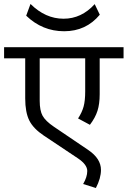

<svg xmlns="http://www.w3.org/2000/svg" viewBox="-35 -860 636 958"><path d="M437.5 -839.4 462.9 -786.6Q394.5 -704.1 285.2 -704.1Q176.3 -704.1 95.7 -781.7L117.2 -840.3Q191.4 -766.6 282.2 -766.6Q371.6 -766.6 437.5 -839.4ZM443.4 78.1 379.9 58.1Q400.4 22.9 400.4 -6.8Q400.4 -38.6 354 -69.8L184.1 -183.1Q131.3 -218.3 111.1 -259Q90.8 -299.8 90.8 -369.1V-568.8H-14.6V-624.5H581.5V-568.8H462.4V-390.1Q462.4 -341.8 451.4 -307.1Q440.4 -272.5 413.6 -237.3L354.5 -269Q374 -298.8 382.1 -328.1Q390.1 -357.4 390.1 -403.3V-568.8H163.1V-357.4Q163.1 -308.1 177.7 -282Q192.4 -255.9 233.4 -228L405.8 -111.3Q468.8 -68.4 468.8 -12.2Q468.8 29.3 443.4 78.1Z"/></svg>

Font: Khula Regular
Style: Regular
Weight: 400
Designer: Erin McLaughlin, Steve Matteson
Version: Version 1.000;PS 1.0;hotconv 1.0.72;makeotf.lib2.5.5900